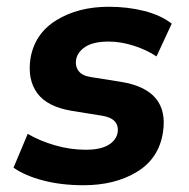

<svg xmlns="http://www.w3.org/2000/svg" viewBox="-20 -537 559 568"><path d="M20 0ZM227 11Q162 11 108 -3Q54 -17 20 -41L62 -141Q98 -120 143 -107Q188 -94 234 -94Q277 -94 300.5 -108Q324 -122 328 -145Q334 -187 280 -195L193 -209Q120 -221 90.5 -261Q61 -301 70 -363Q82 -437 146.5 -477Q211 -517 302 -517Q358 -517 407 -504.5Q456 -492 488 -467L443 -370Q415 -389 376.5 -401.5Q338 -414 302 -414Q256 -414 232.5 -398.5Q209 -383 205 -360Q202 -341 212.5 -327Q223 -313 249 -309L337 -295Q482 -272 462 -145Q450 -68 385 -28.5Q320 11 227 11Z"/></svg>

Font: Winston
Style: Bold Italic
Weight: 700
Italic angle: -9°
Designer: Original fonts by Vernon Adams / Changes by Cristiano Sobral
Foundry: Original fonts by Vernon Adams / Changes by Cristiano Sobral
Version: Version 2.503;July 17, 2020;FontCreator 13.0.0.2655 64-bit